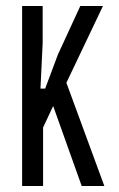

<svg xmlns="http://www.w3.org/2000/svg" viewBox="-20 -620 398 640"><path d="M53.7 0V-600H122.2V-476.1L114.9 -324.6H130.5L173 -438.1L247.7 -600H323.2L201.3 -344.1L327.8 0H252.3L157.2 -266.6L123.6 -194.9V0Z"/></svg>

Font: Big Shoulders Thin
Style: Regular
Weight: 100
Designer: Patric King
Foundry: XO Type Co
Version: Version 2.002